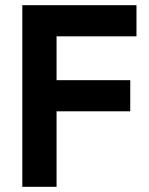

<svg xmlns="http://www.w3.org/2000/svg" viewBox="-20 -720 574 740"><path d="M198 0H66V-700H506V-580H198V-411H482V-291H198Z"/></svg>

Font: Rootstock Sans Headline
Style: Bold
Weight: 700
Designer: Florian Karsten
Foundry: Florian Karsten
Version: Version 2.000;FEAKit 1.0